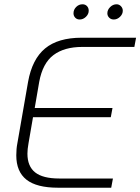

<svg xmlns="http://www.w3.org/2000/svg" viewBox="-20 -876 655 896"><path d="M56 -151Q56 -182 61 -207L111 -494Q130 -600 190.5 -650Q251 -700 361 -700H615L607 -657H364Q280 -657 229.5 -619Q179 -581 163 -494L142 -372H505L497 -329H134L113 -207Q108 -179 108 -159Q108 -100 144 -71.5Q180 -43 256 -43H507L499 0H251Q151 0 103.5 -37.5Q56 -75 56 -151ZM323 -814Q323 -831 335.5 -843.5Q348 -856 365 -856Q378 -856 386 -847.5Q394 -839 394 -826Q394 -810 381 -797.5Q368 -785 352 -785Q339 -785 331 -793.5Q323 -802 323 -814ZM481 -814Q481 -830 494 -843Q507 -856 524 -856Q536 -856 544.5 -847Q553 -838 553 -826Q553 -810 540 -797.5Q527 -785 511 -785Q498 -785 489.5 -793.5Q481 -802 481 -814Z"/></svg>

Font: KoHo Light
Style: Italic
Weight: 300
Italic angle: -10°
Version: Version 1.000; ttfautohint (v1.6)